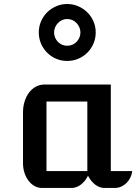

<svg xmlns="http://www.w3.org/2000/svg" viewBox="-20 -930 674 950"><path d="M93.8 -373.5Q93.8 -402.8 101.8 -428.2Q109.9 -453.6 124 -472.2Q138.2 -490.7 157.5 -501.2Q176.8 -511.7 199.2 -511.7H528.3V-83.5H634.3Q632.3 -66.4 624.8 -51Q617.2 -35.6 605.7 -24.4Q594.2 -13.2 579.6 -6.6Q564.9 0 548.8 0H496.6Q472.7 0 451.2 -16.4Q429.7 -32.7 415.5 -60.5Q401.4 -32.7 379.9 -16.4Q358.4 0 334.5 0H186.5Q167.5 0 150.4 -9.8Q133.3 -19.5 120.8 -36.1Q108.4 -52.7 101.1 -75Q93.8 -97.2 93.8 -122.6ZM412.1 -83.5V-427.7H210V-83.5ZM312.5 -628.4Q283.2 -628.4 257.6 -639.4Q231.9 -650.4 212.9 -669.7Q193.8 -689 182.9 -714.6Q171.9 -740.2 171.9 -769.5Q171.9 -798.3 182.9 -824Q193.8 -849.6 212.9 -868.7Q231.9 -887.7 257.6 -898.9Q283.2 -910.2 312.5 -910.2Q341.8 -910.2 367.4 -898.9Q393.1 -887.7 412.4 -868.7Q431.6 -849.6 442.6 -824Q453.6 -798.3 453.6 -769.5Q453.6 -740.2 442.6 -714.6Q431.6 -689 412.4 -669.7Q393.1 -650.4 367.4 -639.4Q341.8 -628.4 312.5 -628.4ZM312.5 -703.6Q326.2 -703.6 338.1 -708.7Q350.1 -713.9 358.9 -722.9Q367.7 -731.9 372.8 -743.9Q377.9 -755.9 377.9 -769.5Q377.9 -782.7 372.8 -794.7Q367.7 -806.6 358.9 -815.9Q350.1 -825.2 338.1 -830.6Q326.2 -835.9 312.5 -835.9Q298.8 -835.9 287.1 -830.6Q275.4 -825.2 266.6 -815.9Q257.8 -806.6 252.7 -794.7Q247.6 -782.7 247.6 -769.5Q247.6 -755.9 252.7 -743.9Q257.8 -731.9 266.6 -722.9Q275.4 -713.9 287.1 -708.7Q298.8 -703.6 312.5 -703.6Z"/></svg>

Font: Atomic Age
Style: Regular
Weight: 400
Version: Version 1.007; ttfautohint (v1.4.1) -l 6 -r 46 -G 0 -x 0 -H 